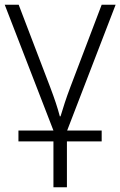

<svg xmlns="http://www.w3.org/2000/svg" viewBox="-20 -552 509 812"><path d="M469 -532 264 0H410V46H263V240H206V46H58V0H206L0 -532H59L192 -184Q206 -147 216 -117Q226 -87 233 -60H236Q244 -87 254 -117.5Q264 -148 278 -185L410 -532Z"/></svg>

Font: BC Sans Light
Style: Regular
Weight: 300
Designer: Monotype Design Team
Foundry: Monotype Imaging Inc.
Version: Version 2.000;GOOG;noto-source:20170915:90ef993387c0